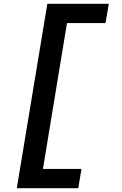

<svg xmlns="http://www.w3.org/2000/svg" viewBox="-20 -843 640 1006"><path d="M68 143 228 -823H550L533 -722H331L205 42H407L390 143Z"/></svg>

Font: Iosevka HT Extended
Style: Bold Italic
Weight: 700
Width: 7
Italic angle: -9°
Monospace: yes
Designer: Belleve Invis
Foundry: Belleve Invis
Version: Version 32.3.0; ttfautohint (v1.8.4)